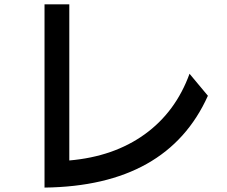

<svg xmlns="http://www.w3.org/2000/svg" viewBox="-20 -808 1040 878"><path d="M183.6 49.8V-788.1H296.9V-74.2Q500 -91.8 641.6 -193.8Q783.2 -295.9 846.7 -470.7L930.7 -370.1Q745.1 43 183.6 49.8Z"/></svg>

Font: GenEi M Gothic v2 Medium
Style: Regular
Weight: 500
Version: Version 2.0